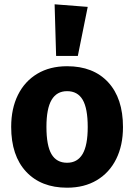

<svg xmlns="http://www.w3.org/2000/svg" viewBox="-20 -856 624 893"><path d="M552 -265Q552 -180 520.5 -116.5Q489 -53 430.5 -18Q372 17 292 17Q171 17 101.5 -57.5Q32 -132 32 -266Q32 -351 63.5 -414.5Q95 -478 153.5 -513Q212 -548 292 -548Q414 -548 483 -473.5Q552 -399 552 -265ZM196 -266Q196 -179 219.5 -139Q243 -99 292 -99Q340 -99 364 -139.5Q388 -180 388 -265Q388 -352 364.5 -392Q341 -432 292 -432Q244 -432 220 -391.5Q196 -351 196 -266ZM388 -824 342 -596H241L234 -836Z"/></svg>

Font: Fira Sans BGR
Style: Bold
Weight: 700
Designer: bBox Type GmbH & Carrois Corporate GbR & Edenspiekermann AG
Foundry: bBox Type GmbH & Carrois Corporate GbR & Edenspiekermann AG
Version: Version 4.301